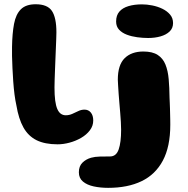

<svg xmlns="http://www.w3.org/2000/svg" viewBox="-20 -650 884 902"><path d="M250.5 28Q191 28 152 8.8Q113 -10.5 90.2 -51Q67.5 -91.5 57 -155Q52 -177 48.2 -206Q44.5 -235 42.2 -267.2Q40 -299.5 38.5 -330.5Q37 -361.5 36.5 -387.2Q36 -413 36.5 -429.5Q37.5 -493 46 -538Q54.5 -583 78.2 -606.5Q102 -630 147.5 -630Q203 -630 224 -598.5Q245 -567 245 -498Q245 -486 244.2 -466.8Q243.5 -447.5 242.5 -424Q241.5 -400.5 240.5 -374.8Q239.5 -349 238.5 -324.2Q237.5 -299.5 236.8 -277.5Q236 -255.5 236 -239.5Q236 -203.5 239.2 -178.5Q242.5 -153.5 249.2 -138Q256 -122.5 266 -115.5Q276 -108.5 289 -108.5Q305 -108.5 319.5 -115Q334 -121.5 348 -128.2Q362 -135 377 -135Q395.5 -135 406.8 -121.2Q418 -107.5 418 -84Q418 -58.5 402.2 -37.8Q386.5 -17 361 -2.2Q335.5 12.5 306.5 20.2Q277.5 28 250.5 28ZM488 232.5Q452 232.5 420.5 225.8Q389 219 369.8 203Q350.5 187 350.5 159.5Q350.5 131 367 114.5Q383.5 98 408 91Q426 86 449.5 85.5Q473 85 497 85Q526 85 537.5 52Q549 19 549 -40Q549 -56.5 547.8 -76.8Q546.5 -97 544.8 -119.2Q543 -141.5 541 -164Q539 -186.5 537.5 -207.5L535 -246Q533.5 -263.5 533.5 -275.5Q533.5 -345 565.5 -376.5Q597.5 -408 653.5 -408Q696 -408 720.8 -392Q745.5 -376 757.2 -347Q769 -318 772.5 -278.2Q776 -238.5 776.5 -190.5Q777 -181 777.5 -168.2Q778 -155.5 778.5 -141.5Q779 -127.5 779.2 -113.2Q779.5 -99 779.8 -86.2Q780 -73.5 780 -64Q780 39 745 104.5Q710 170 645 201.2Q580 232.5 488 232.5ZM676 -471.5Q651.5 -471.5 625 -475Q598.5 -478.5 576 -487Q553.5 -495.5 539.5 -510.5Q525.5 -525.5 525.5 -549Q525.5 -578 540.8 -595.5Q556 -613 583.5 -621.2Q611 -629.5 647 -629.5Q670 -629.5 695.2 -624.5Q720.5 -619.5 742.8 -608.8Q765 -598 779 -581.5Q793 -565 793 -541.5Q793 -517.5 776.8 -502Q760.5 -486.5 734 -479Q707.5 -471.5 676 -471.5Z"/></svg>

Font: Gluten Thin
Style: Bold
Weight: 700
Version: Version 1.300